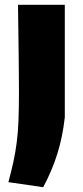

<svg xmlns="http://www.w3.org/2000/svg" viewBox="-20 -560 345 800"><path d="M15 199Q27 154 35.5 115.5Q44 77 49.5 35Q55 -7 57 -58Q59 -109 59 -179Q59 -224 58 -315Q57 -406 55 -540H250V-71Q241 10 219 80.5Q197 151 160 220Z"/></svg>

Font: Encode Sans Normal
Style: ExtraBold
Weight: 800
Designer: Pablo Impallari, Andres Torresi
Foundry: Pablo Impallari, Andres Torresi
Version: Version 1.000; ttfautohint (v1.00) -l 8 -r 50 -G 200 -x 14 -